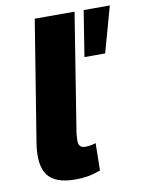

<svg xmlns="http://www.w3.org/2000/svg" viewBox="-82 -763 623 831"><g transform="rotate(-10 229.5 -347.0)"><path d="M183 11Q94 11 61 -33Q28 -77 43 -173L129 -705H304L221 -186Q219 -165 219 -151Q219 -137 226 -129Q233 -121 248 -121Q263 -121 275 -123.5Q287 -126 295 -129L293 -9Q263 2 238 6.5Q213 11 183 11ZM312 -504 344 -705H459L403 -504Z"/></g></svg>

Font: Nunito Sans 7pt Condensed Black
Style: Italic
Weight: 900
Width: 3
Italic angle: -9°
Designer: Vernon Adams
Foundry: Vernon Adams
Version: Version 3.101;gftools[0.9.27]